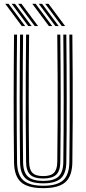

<svg xmlns="http://www.w3.org/2000/svg" viewBox="-20 -982 454 1009"><path d="M207.2 6.8Q126 6.8 90.4 -24.8Q54.8 -56.5 53.8 -129.2Q52.8 -211.4 52.2 -294.6Q51.7 -377.9 51.8 -461.9Q51.9 -545.9 52.4 -630.5Q52.9 -715.1 53.8 -800H69.6Q68.8 -719.9 68.2 -637Q67.6 -554.2 67.6 -469.6Q67.6 -385.1 68.1 -299.9Q68.6 -214.6 69.6 -129.5Q70.4 -62.6 102.9 -34.2Q135.3 -5.8 207.2 -5.8Q278.7 -5.8 311.2 -34.1Q343.6 -62.4 344.4 -129.5Q345.6 -212.3 346 -295.7Q346.4 -379.2 346.4 -463.1Q346.4 -547 345.8 -631.4Q345.2 -715.8 344.4 -800H360.2Q361.5 -687.6 362 -576.2Q362.5 -464.9 362.1 -353.4Q361.7 -241.9 360.2 -129.2Q359.2 -56.5 323.6 -24.8Q288.1 6.8 207.2 6.8ZM207.2 -18.5Q142.8 -18.5 114.5 -44.4Q86.3 -70.2 85.4 -129.7Q84.4 -213.3 83.9 -296.8Q83.4 -380.3 83.4 -464Q83.4 -547.7 84 -631.6Q84.7 -715.6 85.4 -800H101.3Q100.5 -719.2 99.9 -636Q99.2 -552.9 99.2 -468.5Q99.2 -384.1 99.8 -299.3Q100.3 -214.5 101.3 -129.8Q102.1 -76.6 126.8 -53.9Q151.4 -31.3 207.2 -31.3Q262.6 -31.3 287.3 -53.9Q311.9 -76.6 312.7 -129.8Q313.9 -212.6 314.3 -296Q314.7 -379.5 314.7 -463.4Q314.7 -547.3 314.1 -631.4Q313.5 -715.6 312.7 -800H328.5Q329.4 -715.6 330 -632Q330.6 -548.5 330.6 -465Q330.6 -381.6 330.2 -297.9Q329.8 -214.2 328.5 -129.7Q327.8 -70.2 299.5 -44.4Q271.3 -18.5 207.2 -18.5ZM207.2 -43.9Q159.9 -43.9 138.8 -63.9Q117.7 -83.8 117.1 -130.1Q115.6 -241.7 115.2 -353Q114.8 -464.2 115.4 -575.9Q116 -687.5 117.1 -800H133Q132.2 -719.7 131.5 -636.6Q130.9 -553.5 130.9 -469Q130.9 -384.6 131.4 -299.5Q132 -214.5 133 -130.3Q133.5 -91.6 150.3 -74.1Q167.1 -56.6 207.2 -56.6Q247 -56.6 263.7 -74.1Q280.5 -91.6 281 -130.3Q282.5 -241.6 282.9 -352.8Q283.3 -464 282.8 -575.8Q282.3 -687.6 281 -800H296.9Q297.7 -715.5 298.3 -631.9Q298.9 -548.2 298.9 -464.8Q298.9 -381.4 298.5 -298Q298.1 -214.5 296.9 -130.1Q296.3 -83.4 275.1 -63.6Q253.9 -43.9 207.2 -43.9ZM162.5 -845 75.2 -962.1H92.7L180 -845ZM94.7 -845 7.4 -962.1H24.9L112.2 -845ZM128.6 -845 41.3 -962.1H58.8L146.1 -845ZM304.8 -845 217.5 -962.1H235L322.3 -845ZM237 -845 149.7 -962.1H167.2L254.5 -845ZM270.9 -845 183.6 -962.1H201.1L288.4 -845Z"/></svg>

Font: Big Shoulders Inline Text Thin
Style: Regular
Weight: 100
Designer: Patric King
Foundry: XO Type Co
Version: Version 2.002